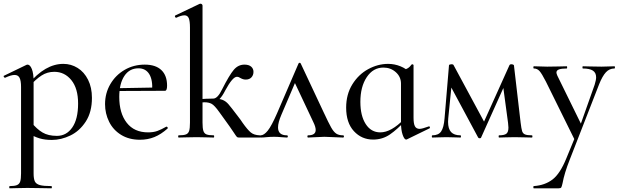

<svg xmlns="http://www.w3.org/2000/svg" viewBox="-23 -745 3351 1040"><path d="M30 263Q56 263 69 257.5Q82 252 86.5 238Q91 224 91 194V-274Q91 -308 83 -323.5Q75 -339 56 -339Q37 -339 5 -324H4Q0 -324 -2.5 -329Q-5 -334 -1 -335L119 -393Q123 -395 126 -395Q140 -395 149.5 -371Q159 -347 159 -304V194Q159 224 166 238Q173 252 193 257.5Q213 263 255 263Q258 263 258 269Q258 275 255 275Q220 275 200 274L125 273L69 274Q55 275 30 275Q27 275 27 269Q27 263 30 263ZM126 -25 147 -82Q176 -46 207 -27.5Q238 -9 285 -9Q337 -9 368.5 -54.5Q400 -100 400 -184Q400 -266 363.5 -311Q327 -356 271 -356Q233 -356 202 -336Q171 -316 136 -277L127 -286Q177 -345 224 -372Q271 -399 320 -399Q362 -399 397.5 -377Q433 -355 454 -313Q475 -271 475 -215Q475 -138 441.5 -86.5Q408 -35 358 -11Q308 13 258 13Q220 13 191.5 4.5Q163 -4 126 -25Z M546 -181Q546 -240 574.5 -289Q603 -338 652 -366.5Q701 -395 761 -395Q820 -395 851 -365.5Q882 -336 882 -281Q882 -253 870 -253H801Q805 -312 785.5 -343.5Q766 -375 727 -375Q678 -375 650.5 -333.5Q623 -292 623 -220Q623 -132 663.5 -80Q704 -28 779 -28Q808 -28 829 -35.5Q850 -43 878 -59H879Q882 -59 884.5 -55.5Q887 -52 885 -49Q849 -17 813 -2.5Q777 12 735 12Q676 12 633 -14.5Q590 -41 568 -85.5Q546 -130 546 -181ZM599 -267 823 -271V-253L600 -252Z M945 -12Q972 -12 984.5 -17Q997 -22 1001.5 -36Q1006 -50 1006 -81V-595Q1006 -631 999.5 -646.5Q993 -662 976 -662Q959 -662 932 -649H931Q927 -649 925 -654Q923 -659 926 -661L1058 -724L1063 -725Q1067 -725 1070.5 -722Q1074 -719 1074 -715V-81Q1074 -51 1078.5 -36.5Q1083 -22 1095.5 -17Q1108 -12 1135 -12Q1137 -12 1137 -6Q1137 0 1135 0Q1108 0 1094 -1L1042 -2L987 -1Q972 0 945 0Q942 0 942 -6Q942 -12 945 -12ZM1195 -96Q1189 -104 1164 -139Q1139 -174 1123.5 -182.5Q1108 -191 1085 -191Q1077 -191 1045 -189L1043 -207Q1098 -211 1132 -211Q1165 -211 1182.5 -204Q1200 -197 1214 -181Q1228 -165 1265 -116Q1283 -93 1291 -80Q1318 -42 1335.5 -27.5Q1353 -13 1384 -12Q1387 -12 1387 -6Q1387 0 1384 0H1272Q1264 0 1260.5 -3Q1257 -6 1241 -30.5Q1225 -55 1195 -96ZM1180 -261Q1219 -338 1243 -366.5Q1267 -395 1301 -395Q1325 -395 1337.5 -384Q1350 -373 1350 -356Q1350 -338 1339 -326Q1328 -314 1308 -314Q1294 -314 1280 -322Q1270 -329 1260 -329Q1237 -329 1197 -255Q1182 -225 1166.5 -209Q1151 -193 1132 -193V-211Q1156 -211 1180 -261Z M1389 -12Q1407 -12 1427.5 -37.5Q1448 -63 1478 -132L1594 -401Q1596 -405 1600 -405Q1604 -405 1606 -401L1730 -137Q1757 -79 1770.5 -55Q1784 -31 1798 -21.5Q1812 -12 1835 -12Q1840 -12 1840 -6Q1840 0 1835 0Q1818 0 1784 -2Q1750 -4 1734 -4Q1719 -4 1689 -2Q1659 0 1646 0Q1642 0 1642 -6Q1642 -12 1646 -12Q1687 -12 1687 -41Q1687 -58 1674 -84L1569 -307L1599 -352L1501 -123Q1483 -81 1483 -55Q1483 -12 1531 -12Q1536 -12 1536 -6Q1536 0 1531 0Q1520 0 1500 -2Q1480 -4 1462 -4Q1441 -4 1421 -2Q1403 0 1389 0Q1384 0 1384 -6Q1384 -12 1389 -12Z M1852 -162Q1852 -234 1885.5 -288Q1919 -342 1971.5 -370.5Q2024 -399 2079 -399Q2114 -399 2146 -386Q2178 -373 2200 -350L2149 -292Q2149 -329 2121 -354Q2093 -379 2054 -379Q1998 -379 1963.5 -327Q1929 -275 1929 -193Q1929 -118 1958 -73Q1987 -28 2037 -28Q2096 -28 2166 -100L2174 -93Q2130 -45 2089.5 -17Q2049 11 1998 11Q1936 11 1894 -34.5Q1852 -80 1852 -162ZM2149 -81V-360Q2173 -368 2185 -375Q2197 -382 2207 -396Q2208 -397 2210 -397Q2212 -397 2214.5 -395.5Q2217 -394 2217 -393V-107Q2217 -75 2224.5 -61Q2232 -47 2250 -47Q2263 -47 2299 -60L2301 -61Q2304 -61 2305.5 -56Q2307 -51 2304 -50L2181 10L2177 11Q2167 11 2158 -15Q2149 -41 2149 -81Z M2858 0Q2831 0 2816 -1L2764 -2L2715 -1Q2703 0 2680 0Q2678 0 2678 -6Q2678 -12 2680 -12Q2708 -12 2719.5 -20.5Q2731 -29 2731 -54Q2731 -59 2729 -79L2700 -294L2738 -345L2583 0Q2582 4 2575 4Q2570 4 2567 0L2414 -285L2427 -323L2405 -104Q2404 -97 2404 -85Q2404 -47 2420.5 -29.5Q2437 -12 2471 -12Q2474 -12 2474 -6Q2474 0 2471 0Q2449 0 2437 -1L2395 -2L2353 -1Q2341 0 2319 0Q2316 0 2316 -6Q2316 -12 2319 -12Q2352 -12 2366.5 -33Q2381 -54 2385 -104L2409 -391Q2409 -394 2413.5 -395.5Q2418 -397 2423 -397Q2430 -397 2433 -394L2605 -75L2587 -60L2737 -393Q2740 -397 2746 -397Q2752 -397 2756.5 -395Q2761 -393 2761 -390L2797 -81Q2801 -48 2805 -35Q2809 -22 2820.5 -17Q2832 -12 2858 -12Q2861 -12 2861 -6Q2861 0 2858 0Z M3096 -12V25L2934 -303Q2912 -346 2899.5 -360Q2887 -374 2869 -374Q2866 -374 2866 -380Q2866 -386 2869 -386Q2893 -386 2905 -385L2941 -384L3006 -385Q3021 -386 3047 -386Q3049 -386 3049 -380Q3049 -374 3047 -374Q3019 -374 3005 -369Q2991 -364 2991 -352Q2991 -347 2996 -335L3131 -60L3102 -15L3198 -286Q3206 -312 3206 -326Q3206 -351 3188.5 -362.5Q3171 -374 3134 -374Q3132 -374 3132 -380Q3132 -386 3134 -386Q3161 -386 3175 -385L3235 -384L3273 -385Q3283 -386 3305 -386Q3308 -386 3308 -380Q3308 -374 3305 -374Q3278 -374 3259 -353.5Q3240 -333 3222 -288L3063 120Q3034 193 3024 248Q3020 266 3017 270.5Q3014 275 3003 275H2868Q2866 275 2866 269Q2866 263 2868 263Q2928 259 2969.5 227.5Q3011 196 3045 112Z"/></svg>

Font: Cormorant Infant Medium
Style: Regular
Weight: 500
Designer: Christian Thalmann (Catharsis Fonts)
Foundry: Catharsis Fonts
Version: Version 4.000